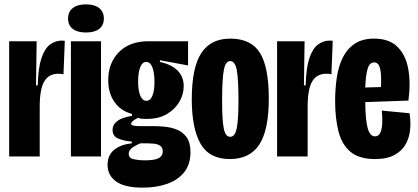

<svg xmlns="http://www.w3.org/2000/svg" viewBox="-20 -717 1916 880"><path d="M22 0V-288V-528H148L145 -326H153Q155 -406 170 -450.5Q185 -495 209.5 -513Q234 -531 264 -531Q272 -531 277 -530L271 -376Q266 -378 259.5 -378.5Q253 -379 247 -379Q204 -379 183 -344Q162 -309 162 -227V0Z M305 0V-528H443V0ZM374 -568Q335 -568 313.5 -584.5Q292 -601 292 -632Q292 -663 313.5 -680Q335 -697 374 -697Q413 -697 434.5 -680Q456 -663 456 -632Q456 -601 434.5 -584.5Q413 -568 374 -568Z M634 143Q552 143 512.5 115Q473 87 473 39Q473 -6 503.5 -30.5Q534 -55 584 -60V-68Q548 -71 522 -82Q496 -93 496 -121Q496 -172 585 -186V-195Q534 -208 505 -249Q476 -290 476 -350Q476 -428 525 -478Q574 -528 661 -528H842V-417L713 -441V-433Q768 -421 795 -392.5Q822 -364 822 -322Q822 -285 802.5 -251Q783 -217 745.5 -194.5Q708 -172 653 -172Q645 -172 632.5 -172.5Q620 -173 612 -177Q581 -161 581 -150Q581 -139 617 -139H683Q704 -139 733 -136.5Q762 -134 789.5 -123.5Q817 -113 835 -88.5Q853 -64 853 -19Q853 36 824.5 72Q796 108 746.5 125.5Q697 143 634 143ZM651 -255Q669 -255 678.5 -278Q688 -301 688 -342Q688 -383 678.5 -408Q669 -433 650 -433Q632 -433 622.5 -408.5Q613 -384 613 -343Q613 -302 623 -278.5Q633 -255 651 -255ZM641 18Q690 18 708 7.5Q726 -3 726 -22Q726 -41 714 -49Q702 -57 686 -58.5Q670 -60 658 -60H623Q593 -47 581.5 -36Q570 -25 570 -12Q570 8 593.5 13Q617 18 641 18Z M1033 12Q939 12 899 -58.5Q859 -129 859 -262Q859 -407 902.5 -473.5Q946 -540 1035 -540Q1131 -540 1171.5 -474.5Q1212 -409 1212 -265Q1212 -121 1168.5 -54.5Q1125 12 1033 12ZM1035 -90Q1057 -90 1065 -129Q1073 -168 1073 -257Q1073 -357 1065 -397Q1057 -437 1035 -437Q1014 -437 1006 -396.5Q998 -356 998 -255Q998 -167 1005.5 -128.5Q1013 -90 1035 -90Z M1250 0V-288V-528H1376L1373 -326H1381Q1383 -406 1398 -450.5Q1413 -495 1437.5 -513Q1462 -531 1492 -531Q1500 -531 1505 -530L1499 -376Q1494 -378 1487.5 -378.5Q1481 -379 1475 -379Q1432 -379 1411 -344Q1390 -309 1390 -227V0Z M1699 12Q1625 12 1585.5 -22Q1546 -56 1531 -116Q1516 -176 1516 -253Q1516 -309 1523.5 -360.5Q1531 -412 1550.5 -452Q1570 -492 1605 -516Q1640 -540 1695 -540Q1762 -540 1800 -504Q1838 -468 1850.5 -404.5Q1863 -341 1852 -256L1654 -249Q1655 -165 1665.5 -128.5Q1676 -92 1699 -92Q1716 -92 1723.5 -109.5Q1731 -127 1732 -153.5Q1733 -180 1730 -210L1857 -198Q1863 -163 1860 -126Q1857 -89 1840.5 -58Q1824 -27 1789.5 -7.5Q1755 12 1699 12ZM1695 -431Q1673 -431 1664.5 -400Q1656 -369 1654 -316L1726 -318Q1729 -376 1722 -403.5Q1715 -431 1695 -431Z"/></svg>

Font: Bricolage Grotesque 48pt Condensed Bricolage Grotesque 48pt Condensed Regular
Style: Bold
Weight: 700
Width: 3
Designer: Mathieu Triay
Foundry: Atelier Triay
Version: Version 1.000; ttfautohint (v1.8.4.7-5d5b);gftools[0.9.32]